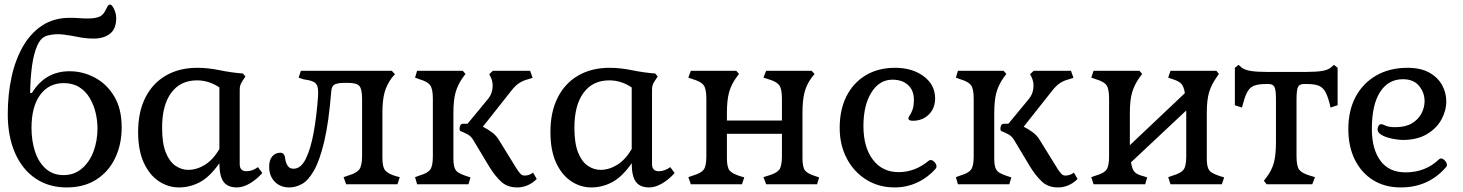

<svg xmlns="http://www.w3.org/2000/svg" viewBox="-20 -807 6410 841"><path d="M272 14Q194 14 136 -25Q78 -64 46 -136.5Q14 -209 14 -307Q14 -393 30.5 -469Q47 -545 80.5 -603.5Q114 -662 165 -695.5Q216 -729 286 -729Q308 -729 327 -727.5Q346 -726 364 -726Q401 -726 420 -736Q433 -745 439.5 -757Q446 -769 450.5 -778Q455 -787 462 -787Q470 -787 479.5 -767.5Q489 -748 489 -728Q489 -680 461.5 -659Q434 -638 391 -638Q356 -638 322 -645Q288 -652 254.5 -656Q221 -660 187 -651Q160 -644 144 -609Q128 -574 120.5 -520Q113 -466 112 -400H120Q178 -495 285 -495Q342 -495 394.5 -467.5Q447 -440 480 -385.5Q513 -331 513 -249Q513 -175 484.5 -115Q456 -55 402 -20.5Q348 14 272 14ZM258 -40Q305 -40 338.5 -68.5Q372 -97 389.5 -143.5Q407 -190 407 -245Q407 -278 399 -312.5Q391 -347 373.5 -377Q356 -407 327.5 -425Q299 -443 259 -443Q194 -443 156 -391.5Q118 -340 118 -247Q118 -190 133.5 -143Q149 -96 180.5 -68Q212 -40 258 -40Z M764 14Q717 14 676 -13Q635 -40 610 -94Q585 -148 585 -229Q585 -316 616.5 -379Q648 -442 706.5 -476Q765 -510 844 -510Q891 -510 942 -499.5Q993 -489 1044 -485L1055 -472L1043 -454Q1037 -445 1033.5 -436.5Q1030 -428 1030 -415V-88Q1030 -57 1060 -57Q1085 -57 1110 -75L1129 -49Q1103 -20 1073.5 -3Q1044 14 1018 14Q977 14 959 -11Q941 -36 941 -92Q898 -31 854.5 -8.5Q811 14 764 14ZM804 -63Q842 -63 877.5 -85Q913 -107 941 -154V-424Q895 -455 843 -455Q770 -455 730 -400.5Q690 -346 690 -248Q690 -180 706 -139.5Q722 -99 748.5 -81Q775 -63 804 -63Z M1248 14Q1208 14 1183.5 -11Q1159 -36 1159 -77Q1159 -106 1172.5 -122Q1186 -138 1208 -138Q1219 -138 1224 -129.5Q1229 -121 1230 -107Q1232 -94 1240 -81Q1248 -68 1266 -68Q1298 -68 1319.5 -111.5Q1341 -155 1354 -227Q1367 -299 1373 -384Q1375 -413 1370.5 -428Q1366 -443 1351.5 -449.5Q1337 -456 1308 -460L1288 -467L1298 -497H1696L1710 -482L1696 -466Q1674 -436 1664.5 -402Q1655 -368 1655 -312V-115Q1655 -75 1667.5 -60.5Q1680 -46 1712 -36L1731 -31L1721 0H1496L1485 -31L1505 -38Q1540 -48 1553 -64Q1566 -80 1566 -124V-374Q1566 -417 1554 -430.5Q1542 -444 1505 -444H1488Q1463 -444 1448 -438Q1433 -432 1431 -408Q1420 -270 1400 -186.5Q1380 -103 1355 -59.5Q1330 -16 1302.5 -1Q1275 14 1248 14Z M2246 14Q2203 14 2176 -10.5Q2149 -35 2123 -77L2054 -192Q2044 -210 2029 -218Q2014 -226 1997 -233Q1994 -235 1993.5 -238Q1993 -241 1993 -245Q1993 -250 1996 -257.5Q1999 -265 2010 -265H2028L2118 -374Q2129 -388 2133.5 -402.5Q2138 -417 2138 -431Q2138 -449 2131 -466L2123 -482L2139 -497H2302L2313 -466L2294 -460Q2273 -455 2255.5 -444Q2238 -433 2220 -410L2095 -252Q2113 -243 2133.5 -228.5Q2154 -214 2167 -191L2245 -65Q2253 -53 2260 -45.5Q2267 -38 2278 -38Q2298 -38 2315 -51L2331 -23Q2312 -4 2290 5Q2268 14 2246 14ZM1807 0 1798 -31 1817 -38Q1852 -48 1864 -63.5Q1876 -79 1876 -122V-375Q1876 -418 1864 -434Q1852 -450 1817 -460L1798 -467L1807 -497H2007L2019 -483L2007 -467Q1985 -436 1975.5 -402Q1966 -368 1966 -312V-115Q1966 -87 1971 -72.5Q1976 -58 1988.5 -50.5Q2001 -43 2022 -36L2041 -30L2032 0Z M2570 14Q2523 14 2482 -13Q2441 -40 2416 -94Q2391 -148 2391 -229Q2391 -316 2422.5 -379Q2454 -442 2512.5 -476Q2571 -510 2650 -510Q2697 -510 2748 -499.5Q2799 -489 2850 -485L2861 -472L2849 -454Q2843 -445 2839.5 -436.5Q2836 -428 2836 -415V-88Q2836 -57 2866 -57Q2891 -57 2916 -75L2935 -49Q2909 -20 2879.5 -3Q2850 14 2824 14Q2783 14 2765 -11Q2747 -36 2747 -92Q2704 -31 2660.5 -8.5Q2617 14 2570 14ZM2610 -63Q2648 -63 2683.5 -85Q2719 -107 2747 -154V-424Q2701 -455 2649 -455Q2576 -455 2536 -400.5Q2496 -346 2496 -248Q2496 -180 2512 -139.5Q2528 -99 2554.5 -81Q2581 -63 2610 -63Z M3006 0 2995 -31 3015 -38Q3050 -48 3062 -63.5Q3074 -79 3074 -122V-375Q3074 -418 3062 -434Q3050 -450 3015 -460L2995 -467L3006 -497H3205L3217 -483L3205 -467Q3183 -437 3173.5 -402.5Q3164 -368 3164 -312V-279H3405V-375Q3405 -418 3393 -434Q3381 -450 3346 -460L3324 -467L3336 -497H3535L3548 -483L3535 -467Q3513 -437 3504 -402.5Q3495 -368 3495 -312V-115Q3495 -74 3506.5 -60Q3518 -46 3550 -36L3568 -30L3559 0H3336L3324 -31L3346 -38Q3381 -48 3393 -63.5Q3405 -79 3405 -122V-221H3164V-115Q3164 -74 3176 -60Q3188 -46 3220 -36L3240 -30L3230 0Z M3899 14Q3829 14 3774.5 -20Q3720 -54 3689 -113Q3658 -172 3658 -247Q3658 -327 3688 -386Q3718 -445 3772.5 -477.5Q3827 -510 3900 -510Q3977 -510 4026.5 -472.5Q4076 -435 4076 -376Q4076 -333 4048.5 -305.5Q4021 -278 3978 -278Q3959 -278 3959 -289Q3959 -294 3965 -302Q3971 -310 3977 -326.5Q3983 -343 3983 -371Q3983 -411 3957.5 -434.5Q3932 -458 3889 -458Q3832 -458 3797 -402Q3762 -346 3762 -255Q3762 -162 3803.5 -107.5Q3845 -53 3916 -53Q3988 -53 4048 -103Q4051 -106 4057 -106Q4065 -106 4073.5 -97Q4082 -88 4082 -78Q4082 -72 4079 -69Q4044 -29 3997.5 -7.5Q3951 14 3899 14Z M4615 14Q4572 14 4545 -10.5Q4518 -35 4492 -77L4423 -192Q4413 -210 4398 -218Q4383 -226 4366 -233Q4363 -235 4362.5 -238Q4362 -241 4362 -245Q4362 -250 4365 -257.5Q4368 -265 4379 -265H4397L4487 -374Q4498 -388 4502.5 -402.5Q4507 -417 4507 -431Q4507 -449 4500 -466L4492 -482L4508 -497H4671L4682 -466L4663 -460Q4642 -455 4624.5 -444Q4607 -433 4589 -410L4464 -252Q4482 -243 4502.5 -228.5Q4523 -214 4536 -191L4614 -65Q4622 -53 4629 -45.5Q4636 -38 4647 -38Q4667 -38 4684 -51L4700 -23Q4681 -4 4659 5Q4637 14 4615 14ZM4176 0 4167 -31 4186 -38Q4221 -48 4233 -63.5Q4245 -79 4245 -122V-375Q4245 -418 4233 -434Q4221 -450 4186 -460L4167 -467L4176 -497H4376L4388 -483L4376 -467Q4354 -436 4344.5 -402Q4335 -368 4335 -312V-115Q4335 -87 4340 -72.5Q4345 -58 4357.5 -50.5Q4370 -43 4391 -36L4410 -30L4401 0Z M4770 0 4760 -31 4780 -38Q4815 -48 4826.5 -63.5Q4838 -79 4838 -122V-375Q4838 -418 4826.5 -434Q4815 -450 4780 -460L4760 -467L4770 -497H4971L4983 -483L4971 -467Q4949 -436 4939 -402.5Q4929 -369 4929 -312V-171L5170 -399Q5165 -431 5152.5 -442Q5140 -453 5117 -460L5097 -467L5107 -497H5308L5319 -483L5308 -467Q5286 -436 5276 -402.5Q5266 -369 5266 -312V-115Q5266 -87 5271 -72.5Q5276 -58 5288.5 -50.5Q5301 -43 5322 -36L5342 -30L5332 0H5107L5097 -31L5117 -38Q5152 -48 5164 -63.5Q5176 -79 5176 -122V-323L4934 -96Q4939 -63 4951.5 -52Q4964 -41 4986 -36L5005 -30L4996 0Z M5528 0 5516 -15 5528 -31Q5551 -61 5560 -95Q5569 -129 5569 -185V-370Q5569 -413 5562.5 -426Q5556 -439 5537 -439H5527Q5494 -439 5475.5 -432.5Q5457 -426 5446 -408.5Q5435 -391 5426 -357L5420 -336L5389 -346V-510L5405 -523L5420 -510Q5434 -500 5460 -496Q5486 -492 5526 -492H5703Q5744 -492 5769.5 -496Q5795 -500 5808 -510L5823 -523L5839 -510V-346L5808 -336L5803 -357Q5794 -391 5783 -408.5Q5772 -426 5754 -432.5Q5736 -439 5703 -439H5691Q5672 -439 5665.5 -426Q5659 -413 5659 -370V-122Q5659 -79 5671 -63.5Q5683 -48 5717 -38L5740 -31L5728 0Z M6116 14Q6046 14 5994.5 -18Q5943 -50 5914.5 -107.5Q5886 -165 5886 -242Q5886 -323 5918 -383Q5950 -443 6008.5 -476.5Q6067 -510 6145 -510Q6203 -510 6240.5 -489Q6278 -468 6296.5 -434.5Q6315 -401 6315 -363Q6315 -322 6293.5 -283Q6272 -244 6229.5 -219Q6187 -194 6124 -194Q6114 -194 6095.5 -196.5Q6077 -199 6058.5 -204.5Q6040 -210 6027 -219Q6014 -228 6014 -241Q6014 -249 6018.5 -256Q6023 -263 6029 -263Q6037 -263 6049.5 -256.5Q6062 -250 6093 -250Q6136 -250 6164 -266.5Q6192 -283 6206 -309.5Q6220 -336 6220 -364Q6220 -401 6196 -430.5Q6172 -460 6125 -460Q6061 -460 6025 -404Q5989 -348 5989 -242Q5989 -154 6026.5 -103Q6064 -52 6137 -52Q6179 -52 6216 -66Q6253 -80 6283 -109Q6287 -113 6292 -113Q6300 -113 6309 -103.5Q6318 -94 6318 -84Q6318 -79 6314 -75Q6237 14 6116 14Z"/></svg>

Font: Gabriela
Style: Regular
Weight: 400
Designer: Eduardo Rodriguez Tunni
Foundry: Eduardo Rodriguez Tunni
Version: Version 2.001;gftools[0.9.26]